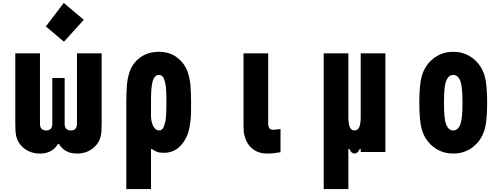

<svg xmlns="http://www.w3.org/2000/svg" viewBox="-20 -1027 3373 1297"><path d="M546.2 -893.2 412.1 -745.4 289.7 -848.3 410.8 -1007.2ZM371.7 -54.7Q332.7 10.4 250 10.4Q189.5 10.4 145.5 -22.8Q101.6 -56 89.2 -108.7Q83.3 -133.5 83.3 -191.4V-666.7H250V-191.4Q250 -145.8 291.7 -145.8Q333.3 -145.8 333.3 -191.4V-500H416.7V-191.4Q416.7 -145.8 458.3 -145.8Q500 -145.8 500 -191.4V-666.7H666.7V-191.4Q666.7 -133.5 660.8 -108.7Q648.4 -56 604.5 -22.8Q560.5 10.4 500 10.4Q417.3 10.4 378.3 -54.7Z M1054.7 -520.8Q1044.9 -520.8 1037.1 -516.9Q1029.3 -513 1023.8 -504.9Q1018.2 -496.7 1014.3 -487.3Q1010.4 -477.9 1007.8 -463.2Q1005.2 -448.6 1003.6 -435.5Q1002 -422.5 1001.3 -403.3Q1000.7 -384.1 1000.3 -369.8Q1000 -355.5 1000 -333.3V-237.6Q1002.6 -194.7 1017.9 -170.2Q1033.2 -145.8 1054.7 -145.8Q1065.8 -145.8 1074.2 -153Q1082.7 -160.2 1087.9 -174.5Q1093.1 -188.8 1096.7 -204.8Q1100.3 -220.7 1101.6 -244.1Q1102.9 -267.6 1103.5 -286.8Q1104.2 -306 1104.2 -333.3Q1104.2 -361.3 1103.8 -380.2Q1103.5 -399.1 1101.9 -422.9Q1100.3 -446.6 1097 -462.2Q1093.8 -477.9 1088.5 -492.5Q1083.3 -507.2 1074.5 -514Q1065.8 -520.8 1054.7 -520.8ZM1054.7 -677.1Q1125.7 -677.1 1176.1 -638.7Q1226.6 -600.3 1248 -539.7Q1262.4 -497.4 1266.6 -451.2Q1270.8 -404.9 1270.8 -333.3Q1270.8 -282.6 1270.2 -256.2Q1269.5 -229.8 1264.6 -193Q1259.8 -156.2 1250 -127Q1229.8 -68.4 1188.2 -31.6Q1146.5 5.2 1087.2 5.2Q1058.6 5.2 1041.7 -1Q1024.7 -7.2 1006.5 -20.2H1000V250H833.3V-333.3Q833.3 -404.9 837.2 -451.2Q841.1 -497.4 854.8 -539.7Q874.3 -600.3 927.1 -638.7Q979.8 -677.1 1054.7 -677.1Z M1875 1.3Q1825.5 10.4 1785.2 10.4Q1715.5 10.4 1672.5 -33.9Q1650.4 -56.6 1639.3 -86.9Q1628.3 -117.2 1626.6 -135.1Q1625 -153 1625 -181.6V-666.7H1791.7V-194.7Q1791.7 -150.4 1821.6 -150.4Q1845.1 -150.4 1875 -155.6Z M2339.8 -20.8H2333.3V250H2166.7V-666.7H2333.3V-238.9Q2333.3 -193.4 2342.4 -169.6Q2351.6 -145.8 2375 -145.8Q2398.4 -145.8 2407.6 -169.9Q2416.7 -194 2416.7 -238.9V-666.7H2583.3V0H2416.7V-20.8H2410.2Q2395.8 10.4 2375 10.4Q2354.2 10.4 2339.8 -20.8Z M3228.5 -572.9Q3253.9 -531.2 3262.4 -474.3Q3270.8 -417.3 3270.8 -333.3Q3270.8 -249.3 3262.4 -192.4Q3253.9 -135.4 3228.5 -93.8Q3197.9 -44.9 3150.1 -17.3Q3102.2 10.4 3041.7 10.4Q2981.1 10.4 2933.3 -17.3Q2885.4 -44.9 2854.8 -93.8Q2829.4 -135.4 2821 -192.4Q2812.5 -249.3 2812.5 -333.3Q2812.5 -417.3 2821 -474.3Q2829.4 -531.2 2854.8 -572.9Q2885.4 -621.7 2933.3 -649.4Q2981.1 -677.1 3041.7 -677.1Q3102.2 -677.1 3150.1 -649.4Q3197.9 -621.7 3228.5 -572.9ZM2992.2 -475.9Q2979.2 -440.1 2979.2 -333.3Q2979.2 -226.6 2992.2 -190.8Q3008.5 -145.8 3041.7 -145.8Q3074.9 -145.8 3091.1 -190.8Q3104.2 -226.6 3104.2 -333.3Q3104.2 -440.1 3091.1 -475.9Q3074.9 -520.8 3041.7 -520.8Q3008.5 -520.8 2992.2 -475.9Z"/></svg>

Font: Monoid
Style: Bold
Weight: 700
Width: 4
Designer: Andreas Larsen (@larsenwork)
Version: Version 0.61